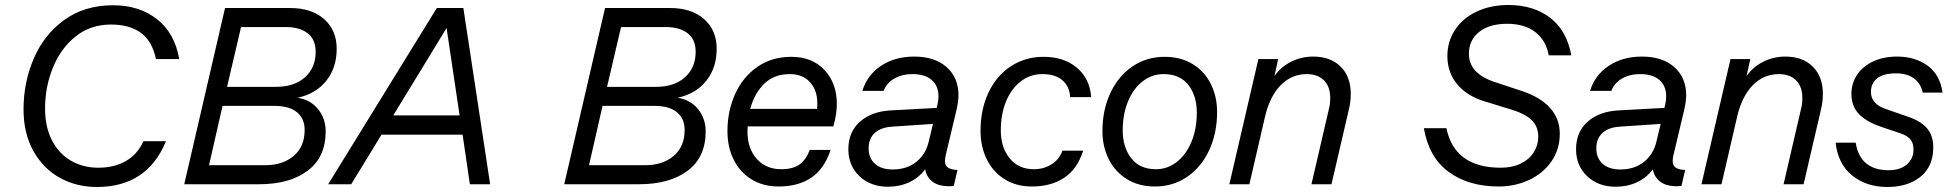

<svg xmlns="http://www.w3.org/2000/svg" viewBox="-20 -736 7797 767"><path d="M74 -299Q74 -407 115 -502.5Q156 -598 237 -656.5Q318 -715 432 -715Q536 -715 607 -659.5Q678 -604 696 -500H603Q588 -572 542.5 -605Q497 -638 424 -638Q341 -638 281.5 -590Q222 -542 191 -465Q160 -388 160 -303Q160 -229 187.5 -175.5Q215 -122 263.5 -94Q312 -66 373 -66Q436 -66 482.5 -92.5Q529 -119 553 -172H643Q568 11 367 11Q286 11 219.5 -25.5Q153 -62 113.5 -132.5Q74 -203 74 -299Z M716 0 879 -704H1138Q1225 -704 1275 -659.5Q1325 -615 1325 -541Q1325 -466 1284 -414Q1243 -362 1171 -346V-345Q1221 -337 1251 -299.5Q1281 -262 1281 -211Q1281 -108 1209 -54Q1137 0 1015 0ZM1081 -389Q1156 -389 1198.5 -427.5Q1241 -466 1241 -529Q1241 -579 1208.5 -603.5Q1176 -628 1122 -628H943L887 -389ZM1039 -76Q1109 -76 1153 -113Q1197 -150 1197 -217Q1197 -262 1166.5 -287.5Q1136 -313 1076 -313H869L815 -76Z M1938 0H1857L1828 -198H1504L1383 0H1291L1725 -704H1831ZM1764 -624 1551 -275H1816Z M2234 0 2397 -704H2656Q2743 -704 2793 -659.5Q2843 -615 2843 -541Q2843 -466 2802 -414Q2761 -362 2689 -346V-345Q2739 -337 2769 -299.5Q2799 -262 2799 -211Q2799 -108 2727 -54Q2655 0 2533 0ZM2599 -389Q2674 -389 2716.5 -427.5Q2759 -466 2759 -529Q2759 -579 2726.5 -603.5Q2694 -628 2640 -628H2461L2405 -389ZM2557 -76Q2627 -76 2671 -113Q2715 -150 2715 -217Q2715 -262 2684.5 -287.5Q2654 -313 2594 -313H2387L2333 -76Z M2967 -231Q2966 -224 2966 -210Q2966 -143 3003 -101.5Q3040 -60 3101 -60Q3146 -60 3172.5 -78Q3199 -96 3215 -137H3298Q3273 -61 3220.5 -26Q3168 9 3091 9Q3028 9 2981.5 -20Q2935 -49 2910.5 -99Q2886 -149 2886 -212Q2886 -292 2916.5 -360Q2947 -428 3005 -468.5Q3063 -509 3141 -509Q3225 -509 3274 -456Q3323 -403 3323 -321Q3323 -281 3309 -231ZM2977 -301H3244Q3245 -308 3245 -323Q3245 -376 3215.5 -408Q3186 -440 3135 -440Q3073 -440 3033.5 -402Q2994 -364 2977 -301Z M3758 -116Q3755 -103 3755 -93Q3755 -75 3767 -66.5Q3779 -58 3805 -57L3790 7L3773 8Q3727 8 3703.5 -11.5Q3680 -31 3676 -60Q3651 -26 3612.5 -8Q3574 10 3527 10Q3458 10 3413.5 -32Q3369 -74 3369 -140Q3369 -209 3415.5 -250Q3462 -291 3539 -295L3722 -305L3725 -318Q3729 -334 3729 -351Q3729 -393 3702 -416.5Q3675 -440 3625 -440Q3584 -440 3553 -422.5Q3522 -405 3510 -373H3425Q3444 -436 3499.5 -473Q3555 -510 3632 -510Q3714 -510 3761.5 -468Q3809 -426 3809 -355Q3809 -334 3802 -301ZM3690 -170 3707 -241 3543 -230Q3498 -227 3474 -204.5Q3450 -182 3450 -144Q3450 -104 3475.5 -81.5Q3501 -59 3546 -59Q3602 -59 3640 -89Q3678 -119 3690 -170Z M3897 -213Q3897 -299 3929 -366.5Q3961 -434 4018.5 -471.5Q4076 -509 4149 -509Q4231 -509 4282.5 -465Q4334 -421 4339 -348H4255Q4253 -390 4224.5 -415Q4196 -440 4144 -440Q4096 -440 4058 -411Q4020 -382 3999 -331Q3978 -280 3978 -215Q3978 -148 4013 -104Q4048 -60 4111 -60Q4149 -60 4180.5 -79.5Q4212 -99 4224 -134H4307Q4284 -61 4231.5 -26Q4179 9 4102 9Q4039 9 3992.5 -20.5Q3946 -50 3921.5 -100.5Q3897 -151 3897 -213Z M4384 -212Q4384 -297 4416 -365Q4448 -433 4504.5 -471Q4561 -509 4632 -509Q4697 -509 4744.5 -480Q4792 -451 4817 -400.5Q4842 -350 4842 -289Q4842 -203 4810 -135Q4778 -67 4721.5 -29Q4665 9 4594 9Q4529 9 4481.5 -20.5Q4434 -50 4409 -100.5Q4384 -151 4384 -212ZM4761 -286Q4761 -354 4727 -397Q4693 -440 4628 -440Q4582 -440 4544.5 -411Q4507 -382 4486 -330.5Q4465 -279 4465 -215Q4465 -148 4499 -104Q4533 -60 4598 -60Q4644 -60 4681.5 -89.5Q4719 -119 4740 -170.5Q4761 -222 4761 -286Z M5376 -361Q5376 -330 5369 -301L5299 0H5219L5289 -302Q5294 -321 5294 -345Q5294 -390 5269 -415Q5244 -440 5200 -440Q5140 -440 5096.5 -396Q5053 -352 5034 -272L4971 0H4891L5007 -500H5086L5071 -432Q5097 -469 5138 -489.5Q5179 -510 5226 -510Q5295 -510 5335.5 -470Q5376 -430 5376 -361Z M5668 -224H5758Q5791 -66 5975 -66Q6021 -66 6055 -82.5Q6089 -99 6107 -127.5Q6125 -156 6125 -189Q6125 -230 6100 -255Q6075 -280 6025 -296L5911 -331Q5841 -352 5801.5 -399Q5762 -446 5762 -512Q5762 -571 5793 -617.5Q5824 -664 5879.5 -690Q5935 -716 6006 -716Q6106 -716 6172.5 -665Q6239 -614 6257 -515H6167Q6156 -575 6113 -608Q6070 -641 6001 -641Q5930 -641 5889 -608.5Q5848 -576 5848 -521Q5848 -442 5952 -408L6058 -373Q6134 -348 6172.5 -304.5Q6211 -261 6211 -202Q6211 -139 6177.5 -91Q6144 -43 6088 -17Q6032 9 5967 9Q5847 9 5767.5 -49Q5688 -107 5668 -224Z M6665 -116Q6662 -103 6662 -93Q6662 -75 6674 -66.5Q6686 -58 6712 -57L6697 7L6680 8Q6634 8 6610.5 -11.5Q6587 -31 6583 -60Q6558 -26 6519.5 -8Q6481 10 6434 10Q6365 10 6320.5 -32Q6276 -74 6276 -140Q6276 -209 6322.5 -250Q6369 -291 6446 -295L6629 -305L6632 -318Q6636 -334 6636 -351Q6636 -393 6609 -416.5Q6582 -440 6532 -440Q6491 -440 6460 -422.5Q6429 -405 6417 -373H6332Q6351 -436 6406.5 -473Q6462 -510 6539 -510Q6621 -510 6668.5 -468Q6716 -426 6716 -355Q6716 -334 6709 -301ZM6597 -170 6614 -241 6450 -230Q6405 -227 6381 -204.5Q6357 -182 6357 -144Q6357 -104 6382.5 -81.5Q6408 -59 6453 -59Q6509 -59 6547 -89Q6585 -119 6597 -170Z M7262 -361Q7262 -330 7255 -301L7185 0H7105L7175 -302Q7180 -321 7180 -345Q7180 -390 7155 -415Q7130 -440 7086 -440Q7026 -440 6982.5 -396Q6939 -352 6920 -272L6857 0H6777L6893 -500H6972L6957 -432Q6983 -469 7024 -489.5Q7065 -510 7112 -510Q7181 -510 7221.5 -470Q7262 -430 7262 -361Z M7313 -166H7393Q7402 -110 7435.5 -83Q7469 -56 7524 -56Q7571 -56 7597.5 -79Q7624 -102 7624 -139Q7624 -165 7611 -180Q7598 -195 7570 -204L7493 -230Q7435 -250 7405.5 -281Q7376 -312 7376 -361Q7376 -403 7398.5 -437Q7421 -471 7462.5 -490.5Q7504 -510 7559 -510Q7630 -510 7680 -474Q7730 -438 7740 -366H7661Q7653 -403 7625.5 -423Q7598 -443 7554 -443Q7505 -443 7479.5 -423.5Q7454 -404 7454 -369Q7454 -320 7515 -300L7604 -269Q7654 -252 7678.5 -223Q7703 -194 7703 -147Q7703 -71 7652 -30Q7601 11 7520 11Q7435 11 7378.5 -35.5Q7322 -82 7313 -166Z"/></svg>

Font: CBA Beacon Sans
Style: Italic
Weight: 400
Italic angle: -13°
Designer: Wei Huang
Foundry: Wei Huang
Version: Version 1.002